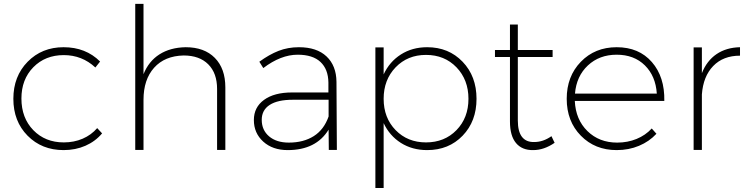

<svg xmlns="http://www.w3.org/2000/svg" viewBox="-20 -762 3791 976"><path d="M464.8 -418.9Q397 -481.9 304.2 -481.9Q210 -481.9 149.4 -420.2Q88.9 -358.4 88.9 -261.2Q88.9 -162.6 149.4 -100.3Q210 -38.1 304.2 -38.1Q356.4 -38.1 400.1 -56.9Q443.8 -75.7 474.1 -110.8L499 -84Q464.4 -43 414.1 -21Q363.8 1 303.2 1Q192.4 1 120.1 -72.3Q47.9 -145.5 47.9 -259.8Q47.9 -374 120.4 -448Q192.9 -522 303.2 -522Q416 -522 488.8 -449.2Z M923.8 -522Q1018.6 -522 1072 -467.8Q1125.5 -413.6 1125.5 -317.9V0H1083.5V-310.1Q1083.5 -390.1 1038.6 -435.1Q993.7 -480 913.6 -480Q817.4 -478 763.4 -417.7Q709.5 -357.4 709.5 -254.9V0H667.5V-742.2H709.5V-384.8Q735.8 -450.7 790.5 -485.6Q845.2 -520.5 923.8 -522Z M1692.4 0H1651.4L1650.4 -103Q1586.9 1 1442.4 1Q1365.7 1 1318.1 -42.2Q1270.5 -85.4 1270.5 -151.9Q1270.5 -216.8 1322.3 -254.4Q1374 -292 1464.4 -292H1649.4V-342.8Q1648.4 -410.2 1609.1 -447Q1569.8 -483.9 1493.2 -483.9Q1407.7 -483.9 1318.4 -416L1298.3 -448.2Q1348.6 -484.9 1396 -503.4Q1443.4 -522 1499.5 -522Q1590.3 -522 1639.9 -475.1Q1689.5 -428.2 1690.4 -346.2ZM1448.2 -37.1Q1522.9 -37.1 1575 -70.1Q1627 -103 1650.4 -169.9V-254.9H1468.3Q1391.6 -254.9 1351.1 -228.8Q1310.5 -202.6 1310.5 -152.8Q1310.5 -100.6 1347.9 -68.8Q1385.3 -37.1 1448.2 -37.1Z M2151.4 -522Q2260.7 -522 2331.5 -448.2Q2402.3 -374.5 2402.3 -259.8Q2402.3 -145.5 2331.8 -72.3Q2261.2 1 2151.4 1Q2075.7 1 2017.8 -35.6Q1960 -72.3 1930.2 -136.2V193.8H1888.2V-521H1930.2V-383.8Q1960 -448.2 2017.8 -485.1Q2075.7 -522 2151.4 -522ZM2145.5 -38.1Q2239.7 -38.1 2300.5 -100.6Q2361.3 -163.1 2361.3 -259.8Q2361.3 -356.4 2300.5 -419.7Q2239.7 -482.9 2145.5 -482.9Q2051.8 -482.9 1991 -419.7Q1930.2 -356.4 1930.2 -259.8Q1930.2 -163.1 1991 -100.6Q2051.8 -38.1 2145.5 -38.1Z M2783.2 -69.8 2799.3 -36.1Q2745.6 1 2690.4 1Q2633.8 2 2603 -34.9Q2572.3 -71.8 2572.3 -144V-472.2H2496.1V-507.8H2572.3V-637.2H2612.3V-507.8H2789.1V-472.2H2612.3V-148.9Q2612.3 -93.8 2633.3 -66.4Q2654.3 -39.1 2695.3 -40Q2741.2 -40 2783.2 -69.8Z M3114.7 -522Q3228 -522 3293.7 -446.5Q3359.4 -371.1 3356.9 -249H2901.9Q2906.2 -154.3 2966.1 -95.7Q3025.9 -37.1 3117.2 -37.1Q3170.4 -37.1 3215.8 -55.7Q3261.2 -74.2 3293 -108.9L3316.9 -82Q3280.3 -42.5 3228.3 -20.8Q3176.3 1 3114.7 1Q3004.4 1 2932.6 -72.3Q2860.8 -145.5 2860.8 -259.8Q2860.8 -374 2932.6 -448Q3004.4 -522 3114.7 -522ZM2902.8 -286.1H3318.8Q3313 -375.5 3258.1 -429.7Q3203.1 -483.9 3114.7 -483.9Q3026.9 -483.9 2968.5 -429.4Q2910.2 -375 2902.8 -286.1Z M3547.9 -390.1Q3572.8 -453.1 3622.3 -486.8Q3671.9 -520.5 3741.7 -522V-479Q3656.2 -479 3605.5 -426.5Q3554.7 -374 3547.9 -282.2V0H3505.9V-521H3547.9Z"/></svg>

Font: Montserrat-Arabic ExtraLight
Style: Regular
Weight: 275
Designer: Mohamed Gaber
Foundry: Kief Type Foundry
Version: Version 5.008;PS 005.008;hotconv 1.0.88;makeotf.lib2.5.64775